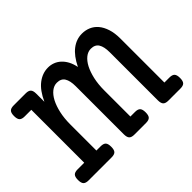

<svg xmlns="http://www.w3.org/2000/svg" viewBox="-104 -640 817 817"><g transform="rotate(-45 305.0 -231.0)"><path d="M132.3 -369.6Q153.8 -417 183.1 -439.5Q212.4 -461.9 246.1 -461.9Q262.2 -461.9 276.6 -456.5Q291 -451.2 303.2 -440.2Q315.4 -429.2 324.5 -412.6Q333.5 -396 337.9 -373.5Q359.9 -418.5 388.2 -440.2Q416.5 -461.9 450.2 -461.9Q471.2 -461.9 489.5 -454.1Q507.8 -446.3 521.5 -430.2Q535.2 -414.1 543.2 -389.4Q551.3 -364.7 551.3 -331.1V-66.4H581.5Q598.1 -66.4 605.2 -59.1Q612.3 -51.8 612.3 -33.2Q612.3 -14.6 605.2 -7.3Q598.1 0 581.5 0H508.8Q492.2 0 485.1 -7.3Q478 -14.6 478 -33.2V-322.3Q478 -355 467.3 -372.3Q456.5 -389.6 431.6 -389.6Q414.1 -389.6 398.7 -377.4Q383.3 -365.2 371.8 -343.3Q360.4 -321.3 353.5 -290.8Q346.7 -260.3 346.7 -223.1V-66.4H374.5Q391.1 -66.4 398.2 -59.1Q405.3 -51.8 405.3 -33.2Q405.3 -14.6 398.2 -7.3Q391.1 0 374.5 0H304.2Q287.6 0 280.5 -7.3Q273.4 -14.6 273.4 -33.2V-322.3Q273.4 -355 262.7 -372.3Q252 -389.6 227.1 -389.6Q209.5 -389.6 194.1 -377.4Q178.7 -365.2 167.2 -343.3Q155.8 -321.3 148.9 -290.8Q142.1 -260.3 142.1 -223.1V-66.4H167.5Q184.1 -66.4 191.2 -59.1Q198.2 -51.8 198.2 -33.2Q198.2 -14.6 191.2 -7.3Q184.1 0 167.5 0H28.8Q12.2 0 5.1 -7.3Q-2 -14.6 -2 -33.2Q-2 -51.8 5.1 -59.1Q12.2 -66.4 28.8 -66.4H68.8V-384.8H28.8Q12.2 -384.8 5.1 -392.1Q-2 -399.4 -2 -418Q-2 -436.5 5.1 -443.8Q12.2 -451.2 28.8 -451.2H101.6Q118.2 -451.2 125.2 -443.8Q132.3 -436.5 132.3 -418Z"/></g></svg>

Font: Courier Prime
Style: Regular
Weight: 400
Designer: Alan Dague-Greene
Foundry: Quote-Unquote Apps
Version: Version 1.203